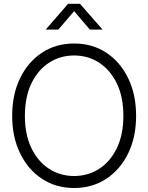

<svg xmlns="http://www.w3.org/2000/svg" viewBox="-20 -963 768 994"><path d="M363.8 10.3Q269.5 10.3 197.3 -37.4Q125 -85 84 -169.4Q43 -253.9 43 -363.3Q43 -473.6 84 -558.1Q125 -642.6 197.3 -690.2Q269.5 -737.8 363.8 -737.8Q458 -737.8 530.3 -690.2Q602.5 -642.6 643.6 -558.1Q684.6 -473.6 684.6 -363.3Q684.6 -253.4 643.6 -169.2Q602.5 -85 530.3 -37.4Q458 10.3 363.8 10.3ZM363.8 -51.8Q435.5 -51.8 493.2 -88.9Q550.8 -126 584.7 -195.8Q618.7 -265.6 618.7 -363.3Q618.7 -461.4 584.7 -531.2Q550.8 -601.1 493.2 -638.4Q435.5 -675.8 363.8 -675.8Q292.5 -675.8 234.6 -638.7Q176.8 -601.6 142.8 -531.5Q108.9 -461.4 108.9 -363.3Q108.9 -266.1 142.6 -196.3Q176.3 -126.5 234.1 -89.1Q292 -51.8 363.8 -51.8ZM281.7 -809.6H216.8V-810.1L332.5 -943.4H394L510.7 -810.1V-809.6H445.3L363.8 -905.3Z"/></svg>

Font: Inter Display Light
Style: Regular
Weight: 300
Designer: Rasmus Andersson
Foundry: rsms
Version: Version 4.000;git-a52131595